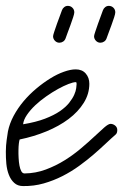

<svg xmlns="http://www.w3.org/2000/svg" viewBox="-47 -625 420 654"><path d="M20 -149.9Q18.6 -146.5 17.3 -136.7Q16.1 -127 15.9 -114Q15.6 -101.1 16.4 -86.9Q17.1 -72.8 19.3 -61Q21.5 -49.3 25.6 -41.7Q29.8 -34.2 36.6 -34.2Q74.7 -34.7 109.1 -47.6Q143.6 -60.5 173.6 -79.3Q203.6 -98.1 229.2 -119.9Q254.9 -141.6 274.7 -160.2Q294.4 -178.7 308.3 -190.9Q322.3 -203.1 329.6 -203.1Q337.9 -203.1 345.2 -197.3Q352.5 -191.4 352.5 -182.1Q352.5 -177.7 351.3 -173.6Q350.1 -169.4 346.7 -166.5Q332.5 -154.3 313.7 -136.5Q294.9 -118.7 272 -98.9Q249 -79.1 222.4 -59.8Q195.8 -40.5 165.5 -25.1Q135.3 -9.8 101.8 -0.2Q68.4 9.3 31.7 8.8Q13.2 8.8 1.5 -2Q-10.3 -12.7 -16.8 -29.5Q-23.4 -46.4 -25.4 -67.1Q-27.3 -87.9 -27.1 -108.6Q-26.9 -129.4 -24.4 -147.5Q-22 -165.5 -20 -177.2Q-14.6 -204.1 -0.5 -230.5Q13.7 -256.8 33.4 -280.3Q53.2 -303.7 76.9 -323.5Q100.6 -343.3 124.3 -357.9Q147.9 -372.6 170.7 -380.6Q193.4 -388.7 210.9 -388.7Q232.9 -388.7 245.1 -374.5Q257.3 -360.4 257.3 -339.8Q257.3 -305.2 238.3 -274.7Q219.2 -244.1 186.8 -219.7Q154.3 -195.3 111.1 -177.5Q67.9 -159.7 20 -149.9ZM31.7 -201.7Q75.7 -209 106.2 -220.7Q136.7 -232.4 157 -246.3Q177.2 -260.3 188.7 -274.9Q200.2 -289.6 205.8 -302.2Q211.4 -314.9 212.6 -324.7Q213.9 -334.5 213.9 -338.4Q213.9 -339.4 213.6 -342.3Q213.4 -345.2 211.4 -345.2Q202.6 -345.2 186.3 -338.9Q169.9 -332.5 150.4 -321.8Q130.9 -311 110.4 -296.6Q89.8 -282.2 73 -266.4Q56.2 -250.5 44.7 -233.6Q33.2 -216.8 31.7 -201.7ZM323.7 -605Q333 -605 339.4 -598.6Q345.7 -592.3 345.7 -583Q345.7 -578.1 341.8 -565.9Q337.9 -553.7 332.8 -539.8Q327.6 -525.9 322.8 -512.9Q317.9 -500 315.9 -494.1Q313.5 -487.3 307.6 -483.4Q301.8 -479.5 294.9 -479.5Q286.1 -479.5 279.8 -486.1Q273.4 -492.7 273.4 -501.5Q273.4 -504.9 277.6 -517.3Q281.7 -529.8 286.9 -544.4Q292 -559.1 297.1 -572.3Q302.2 -585.4 303.7 -590.3Q306.2 -596.7 311.5 -600.8Q316.9 -605 323.7 -605ZM184.1 -605Q193.4 -605 199.7 -598.6Q206.1 -592.3 206.1 -583Q206.1 -578.1 202.1 -565.9Q198.2 -553.7 193.1 -539.8Q188 -525.9 183.1 -512.9Q178.2 -500 176.3 -494.1Q173.8 -487.3 168 -483.4Q162.1 -479.5 155.3 -479.5Q146.5 -479.5 140.1 -486.1Q133.8 -492.7 133.8 -501.5Q133.8 -504.9 137.9 -517.3Q142.1 -529.8 147.2 -544.4Q152.3 -559.1 157.5 -572.3Q162.6 -585.4 164.1 -590.3Q166.5 -596.7 171.9 -600.8Q177.2 -605 184.1 -605Z"/></svg>

Font: Helvetia Verbundene
Style: Regular
Weight: 400
Designer: Peter Wiegel, original typeface by Carl Albert Fahrenwaldt 1901
Foundry: Peter Wiegel
Version: Version 2.000